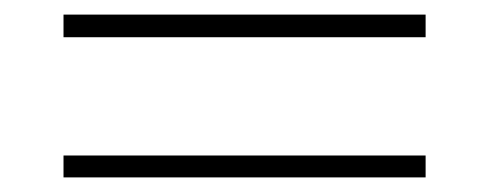

<svg xmlns="http://www.w3.org/2000/svg" viewBox="-20 -453 670 263"><path d="M563 -402H67V-433H563ZM563 -210H67V-240H563Z"/></svg>

Font: IBM Plex Sans JP ExtraLight
Style: Regular
Weight: 200
Designer: Mike Abbink; Paul van der Laan; Pieter van Rosmalen; Wujin Sim; Yejin Wi; Jinhee Kim; Boomi Park; Yona Kim; Kichan Ma
Foundry: Sandoll Inc.
Version: Version 1.001